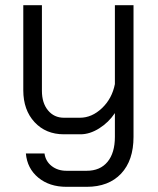

<svg xmlns="http://www.w3.org/2000/svg" viewBox="-20 -519 612 742"><path d="M80 74H152Q156 104 179.5 122.5Q203 141 237 141H315Q367 141 395.5 106.5Q424 72 424 10V-82Q400 -46 363.5 -23Q327 0 291 0H227Q157 0 113.5 -47Q70 -94 70 -170V-499H142V-168Q142 -121 165.5 -92.5Q189 -64 227 -64H289Q335 -64 374 -101Q413 -138 424 -194V-499H496V10Q496 101 448 152Q400 203 315 203H237Q171 203 128 167.5Q85 132 80 74Z"/></svg>

Font: Stavian Regular
Style: Regular
Weight: 400
Version: Version 1.000; ttfautohint (v1.6)